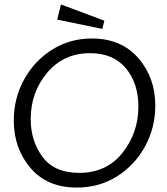

<svg xmlns="http://www.w3.org/2000/svg" viewBox="-20 -833 750 863"><path d="M440 -703 237 -745 254 -813 449 -740ZM393 -660Q525 -660 601.5 -572Q678 -484 678 -359Q678 -259 632 -175Q586 -91 506.5 -40.5Q427 10 325 10Q192 10 117 -78Q42 -166 42 -291Q42 -392 88.5 -476Q135 -560 214.5 -610Q294 -660 393 -660ZM336 -56Q459 -56 530.5 -146Q602 -236 602 -354Q602 -459 545.5 -526.5Q489 -594 385 -594Q266 -594 192 -506Q118 -418 118 -297Q118 -200 171 -128Q224 -56 336 -56Z"/></svg>

Font: Zilla Slab
Style: Italic
Weight: 400
Italic angle: -6°
Designer: Typotheque.com
Foundry: Typotheque type foundry
Version: Version 1.1; 2017; ttfautohint (v1.6)